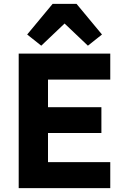

<svg xmlns="http://www.w3.org/2000/svg" viewBox="-20 -976 647 996"><path d="M253 -956H377L509 -797L436 -739L315 -854L194 -739L121 -797ZM552 0H77V-698H552V-563H229V-420H506V-286H229V-135H552Z"/></svg>

Font: Aneliza
Style: Bold
Weight: 700
Designer: Mike Abbink, Paul van der Laan, Pieter van Rosmalen
Foundry: Bold Monday
Version: Version 3.0